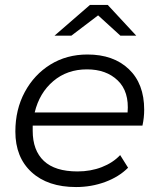

<svg xmlns="http://www.w3.org/2000/svg" viewBox="-20 -750 644 775"><path d="M287 5Q173 5 107.5 -55Q42 -115 42 -219Q42 -308 80 -378.5Q118 -449 183.5 -489.5Q249 -530 333 -530Q438 -530 500 -471Q562 -412 562 -307Q562 -275 555 -243H112Q112 -233 112 -222Q112 -143 157 -100.5Q202 -58 293 -58Q346 -58 391 -75.5Q436 -93 465 -124L497 -73Q460 -36 404.5 -15.5Q349 5 287 5ZM120 -296H495Q502 -380 455.5 -425Q409 -470 331 -470Q251 -470 195 -422.5Q139 -375 120 -296ZM200 -606 343 -730H415L530 -606H466L376 -688L268 -606Z"/></svg>

Font: Montserrat
Style: Italic
Weight: 400
Italic angle: -11.3°
Designer: Julieta Ulanovsky
Foundry: Julieta Ulanovsky
Version: Version 9.000; ttfautohint (v1.8.4.7-5d5b)